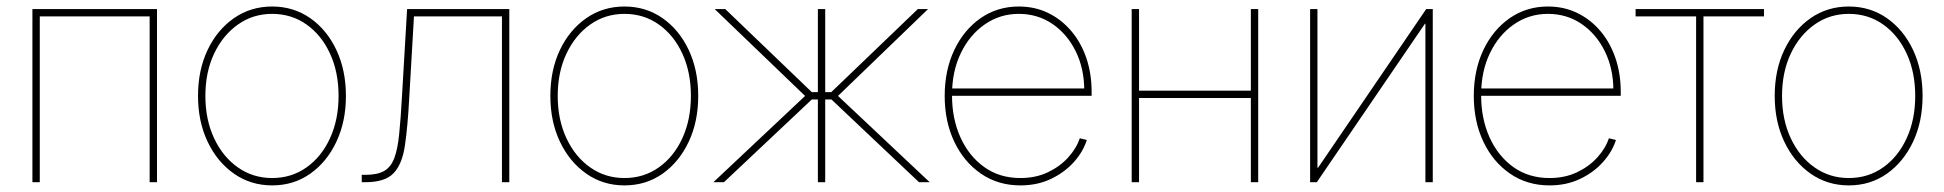

<svg xmlns="http://www.w3.org/2000/svg" viewBox="-20 -557 5944 587"><path d="M460 -529.3V0H437.5V-506.8H101.6V0H79.1V-529.3Z M812 9.8Q746.6 9.8 695.3 -26.1Q644 -62 614.7 -123.8Q585.4 -185.5 585.4 -263.7Q585.4 -342.8 614.7 -404.3Q644 -465.8 695.3 -501.5Q746.6 -537.1 812 -537.1Q877.4 -537.1 928.5 -501.5Q979.5 -465.8 1008.5 -404.1Q1037.6 -342.3 1037.6 -263.7Q1037.6 -185.5 1008.5 -123.8Q979.5 -62 928.7 -26.1Q877.9 9.8 812 9.8ZM812 -12.7Q871.1 -12.7 917 -45.2Q962.9 -77.6 989 -134.5Q1015.1 -191.4 1015.1 -263.7Q1015.1 -336.4 989 -393.1Q962.9 -449.7 917 -482.2Q871.1 -514.6 812 -514.6Q753.4 -514.6 707.3 -481.9Q661.1 -449.2 634.5 -392.8Q607.9 -336.4 607.9 -263.7Q607.9 -191.4 634.5 -134.5Q661.1 -77.6 707.3 -45.2Q753.4 -12.7 812 -12.7Z M1085.9 0V-22.5H1097.7Q1133.8 -22.5 1154.3 -34.2Q1174.8 -45.9 1185.3 -73.2Q1195.8 -100.6 1200.4 -147Q1205.1 -193.4 1209 -262.7L1224.6 -529.3H1537.1V0H1514.6V-506.8H1245.6L1231.4 -261.7Q1226.6 -170.4 1218 -112.5Q1209.5 -54.7 1183.1 -27.3Q1156.7 0 1097.7 0Z M1889.2 9.8Q1823.7 9.8 1772.5 -26.1Q1721.2 -62 1691.9 -123.8Q1662.6 -185.5 1662.6 -263.7Q1662.6 -342.8 1691.9 -404.3Q1721.2 -465.8 1772.5 -501.5Q1823.7 -537.1 1889.2 -537.1Q1954.6 -537.1 2005.6 -501.5Q2056.6 -465.8 2085.7 -404.1Q2114.7 -342.3 2114.7 -263.7Q2114.7 -185.5 2085.7 -123.8Q2056.6 -62 2005.9 -26.1Q1955.1 9.8 1889.2 9.8ZM1889.2 -12.7Q1948.2 -12.7 1994.1 -45.2Q2040 -77.6 2066.2 -134.5Q2092.3 -191.4 2092.3 -263.7Q2092.3 -336.4 2066.2 -393.1Q2040 -449.7 1994.1 -482.2Q1948.2 -514.6 1889.2 -514.6Q1830.6 -514.6 1784.4 -481.9Q1738.3 -449.2 1711.7 -392.8Q1685.1 -336.4 1685.1 -263.7Q1685.1 -191.4 1711.7 -134.5Q1738.3 -77.6 1784.4 -45.2Q1830.6 -12.7 1889.2 -12.7Z M2161.1 0 2441.4 -263.7 2165 -529.3H2197.3L2461.9 -275.4H2480.5V-529.3H2502.9V-275.4H2521.5L2786.1 -529.3H2817.4L2542 -263.7L2822.3 0H2789.6L2522 -252.9H2502.9V0H2480.5V-252.9H2461.9L2193.4 0Z M3099.6 9.8Q3031.2 9.8 2979 -26.1Q2926.8 -62 2897.5 -123.8Q2868.2 -185.5 2868.2 -263.7Q2868.2 -342.3 2897.5 -404.1Q2926.8 -465.8 2978 -501.5Q3029.3 -537.1 3094.7 -537.1Q3144 -537.1 3184.6 -517.3Q3225.1 -497.6 3255.1 -462.2Q3285.2 -426.8 3301.3 -379.4Q3317.4 -332 3317.4 -276.4V-264.2H2879.9V-286.6H3304.2L3294.9 -280.3Q3294.9 -347.2 3268.8 -400.1Q3242.7 -453.1 3197.5 -483.9Q3152.3 -514.6 3094.7 -514.6Q3037.1 -514.6 2990.7 -482.4Q2944.3 -450.2 2917.5 -394.5Q2890.6 -338.9 2890.6 -267.1V-265.1Q2890.6 -193.8 2916.5 -136.7Q2942.4 -79.6 2989.3 -46.1Q3036.1 -12.7 3099.6 -12.7Q3146.5 -12.7 3183.6 -30.3Q3220.7 -47.9 3245.8 -75.7Q3271 -103.5 3281.2 -134.3L3302.7 -128.9Q3291 -92.3 3262.5 -60.8Q3233.9 -29.3 3192.6 -9.8Q3151.4 9.8 3099.6 9.8Z M3814.9 -279.8V-257.3H3454.6V-279.8ZM3462.4 -529.3V0H3439.9V-529.3ZM3826.7 -529.3V0H3804.2V-529.3Z M4360.4 0H4337.9V-484.4H4336.4L4005.9 0H3985.4V-529.3H4007.8V-44.4H4009.8L4340.3 -529.3H4360.4Z M4717.3 9.8Q4648.9 9.8 4596.7 -26.1Q4544.4 -62 4515.1 -123.8Q4485.8 -185.5 4485.8 -263.7Q4485.8 -342.3 4515.1 -404.1Q4544.4 -465.8 4595.7 -501.5Q4647 -537.1 4712.4 -537.1Q4761.7 -537.1 4802.2 -517.3Q4842.8 -497.6 4872.8 -462.2Q4902.8 -426.8 4918.9 -379.4Q4935.1 -332 4935.1 -276.4V-264.2H4497.6V-286.6H4921.9L4912.6 -280.3Q4912.6 -347.2 4886.5 -400.1Q4860.4 -453.1 4815.2 -483.9Q4770 -514.6 4712.4 -514.6Q4654.8 -514.6 4608.4 -482.4Q4562 -450.2 4535.2 -394.5Q4508.3 -338.9 4508.3 -267.1V-265.1Q4508.3 -193.8 4534.2 -136.7Q4560.1 -79.6 4606.9 -46.1Q4653.8 -12.7 4717.3 -12.7Q4764.2 -12.7 4801.3 -30.3Q4838.4 -47.9 4863.5 -75.7Q4888.7 -103.5 4898.9 -134.3L4920.4 -128.9Q4908.7 -92.3 4880.1 -60.8Q4851.6 -29.3 4810.3 -9.8Q4769 9.8 4717.3 9.8Z M5165.5 0V-506.8H4980.5V-529.3H5373V-506.8H5188V0Z M5632.3 9.8Q5566.9 9.8 5515.6 -26.1Q5464.4 -62 5435.1 -123.8Q5405.8 -185.5 5405.8 -263.7Q5405.8 -342.8 5435.1 -404.3Q5464.4 -465.8 5515.6 -501.5Q5566.9 -537.1 5632.3 -537.1Q5697.8 -537.1 5748.8 -501.5Q5799.8 -465.8 5828.9 -404.1Q5857.9 -342.3 5857.9 -263.7Q5857.9 -185.5 5828.9 -123.8Q5799.8 -62 5749 -26.1Q5698.2 9.8 5632.3 9.8ZM5632.3 -12.7Q5691.4 -12.7 5737.3 -45.2Q5783.2 -77.6 5809.3 -134.5Q5835.4 -191.4 5835.4 -263.7Q5835.4 -336.4 5809.3 -393.1Q5783.2 -449.7 5737.3 -482.2Q5691.4 -514.6 5632.3 -514.6Q5573.7 -514.6 5527.6 -481.9Q5481.4 -449.2 5454.8 -392.8Q5428.2 -336.4 5428.2 -263.7Q5428.2 -191.4 5454.8 -134.5Q5481.4 -77.6 5527.6 -45.2Q5573.7 -12.7 5632.3 -12.7Z"/></svg>

Font: Inter 24pt Thin
Style: Regular
Weight: 250
Designer: Rasmus Andersson
Foundry: rsms
Version: Version 4.001;git-66647c0bb